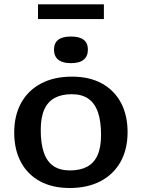

<svg xmlns="http://www.w3.org/2000/svg" viewBox="-20 -882 673 912"><path d="M312 -72.5Q361 -72.5 394 -90.2Q427 -108 443.5 -145.2Q460 -182.5 460 -241.5Q460 -307 445 -349.5Q430 -392 399.5 -413.2Q369 -434.5 321 -434.5Q272.5 -434.5 239.8 -416.8Q207 -399 190.2 -361.5Q173.5 -324 173.5 -265Q173.5 -200.5 188.2 -157.5Q203 -114.5 233.8 -93.5Q264.5 -72.5 312 -72.5ZM311 11Q228.5 11 169.5 -21.2Q110.5 -53.5 79 -112.8Q47.5 -172 47.5 -252.5Q47.5 -333.5 80.5 -393.2Q113.5 -453 175.2 -485.5Q237 -518 322 -518Q404.5 -518 463.5 -485.8Q522.5 -453.5 554.2 -394.5Q586 -335.5 586 -254.5Q586 -173 552.8 -113.5Q519.5 -54 457.8 -21.5Q396 11 311 11ZM317 -582Q276.5 -582 256.5 -598.5Q236.5 -615 236.5 -646.5Q236.5 -677.5 256.5 -693Q276.5 -708.5 317 -708.5Q357.5 -708.5 377.5 -693Q397.5 -677.5 397.5 -646.5Q397.5 -615 377.5 -598.5Q357.5 -582 317 -582ZM160.5 -791.5V-861.5H473.5V-791.5Z"/></svg>

Font: Newsreader 7pt Medium
Style: Regular
Weight: 500
Designer: Hugues Gentile
Foundry: Production Type
Version: Version 1.003